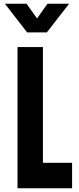

<svg xmlns="http://www.w3.org/2000/svg" viewBox="-20 -1000 418 1020"><path d="M124 -828 6 -980H121L177 -902L232 -980H347L229 -828ZM208 -750V-135H363V0H73V-750Z"/></svg>

Font: Mohave Bold
Style: Regular
Weight: 700
Designer: Gumpita Rahayu
Foundry: Tokotype
Version: Version 2.002;PS 002.002;hotconv 1.0.88;makeotf.lib2.5.64775